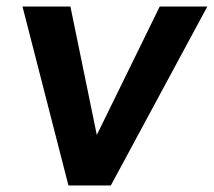

<svg xmlns="http://www.w3.org/2000/svg" viewBox="-20 -569 656 589"><path d="M616 -549 320 0H190L49 -549H196L277 -155L470 -549Z"/></svg>

Font: Oakes Grotesk
Style: Bold Italic
Weight: 600
Italic angle: -8°
Designer: Samuel Oakes
Foundry: Samuel Oakes
Version: Version 1.000;PS 001.000;hotconv 1.0.88;makeotf.lib2.5.64775